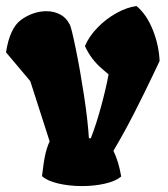

<svg xmlns="http://www.w3.org/2000/svg" viewBox="-20 -608 559 638"><path d="M80.6 -338.4 0 -434.1Q12.2 -513.7 49.3 -541.5Q68.4 -555.7 90.3 -563.2Q112.3 -570.8 133.8 -570.8Q159.7 -570.8 180.2 -559.8Q200.7 -548.8 211.4 -526.9H211.9Q217.8 -514.2 232.2 -443.8Q246.6 -373.5 259.3 -289.8Q272 -206.1 275.4 -148.9L281.7 -148.4Q299.8 -194.3 316.4 -255.9Q333 -317.4 340.8 -360.8Q337.4 -363.8 319.1 -379.4Q300.8 -395 286.4 -414.1Q272 -433.1 262.2 -455.1Q275.9 -487.3 304.4 -516.6Q333 -545.9 367.7 -564.9Q402.3 -584 433.6 -587.9Q467.3 -560.1 487.8 -508.5Q508.3 -457 510.3 -405.3Q502.9 -390.6 495.1 -373Q460.9 -300.8 427 -234.4Q393.1 -168 356.9 -106.9Q374 -72.3 382.8 -21.5Q364.3 -5.9 328.9 2.2Q293.5 10.3 252.4 10.3Q209.5 10.3 172.6 1.5Q135.7 -7.3 119.6 -22.9Q125 -70.3 130.6 -95Q136.2 -119.6 145 -138.2Z"/></svg>

Font: Fruktur
Style: Regular
Weight: 400
Designer: Viktoriya Grabowska
Foundry: Viktoriya Grabowska
Version: Version 1.004; ttfautohint (v1.4.1)